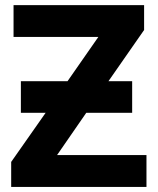

<svg xmlns="http://www.w3.org/2000/svg" viewBox="-20 -734 619 754"><path d="M62 -415H245.1L366.2 -588.9H33.2V-713.9H545.9V-616.2L405.8 -415H499V-291H318.8L204.1 -125H555.2V0H23.9V-98.1L159.2 -291H62Z"/></svg>

Font: NotoSans-Bold
Style: Bold
Weight: 700
Designer: Monotype Design team
Foundry: Monotype Imaging Inc.
Version: Version 1.04